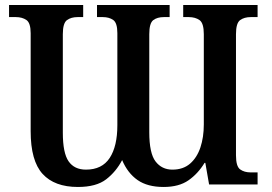

<svg xmlns="http://www.w3.org/2000/svg" viewBox="-20 -734 1084 764"><path d="M290 10Q197 10 149.5 -42Q102 -94 102 -212V-602Q102 -643 85 -654.5Q68 -666 43 -666H16V-714H311V-666H289Q263 -666 246.5 -654Q230 -642 230 -598V-206Q230 -125 253 -92Q276 -59 322 -59Q386 -59 416.5 -105.5Q447 -152 447 -236V-602Q447 -643 430.5 -654.5Q414 -666 389 -666H366V-714H655V-666H632Q606 -666 590 -654Q574 -642 574 -598V-208Q574 -124 599 -91.5Q624 -59 666 -59Q709 -59 736.5 -83Q764 -107 777.5 -147.5Q791 -188 791 -239V-598Q791 -642 774 -654Q757 -666 731 -666H709V-714H1005V-666H978Q952 -666 935.5 -654Q919 -642 919 -598V-116Q919 -72 935.5 -60Q952 -48 977 -48H1005V0H812L797 -86H794Q768 -43 730 -16.5Q692 10 631 10Q567 10 527.5 -17.5Q488 -45 466 -97Q442 -51 402.5 -20.5Q363 10 290 10Z"/></svg>

Font: Noto Serif SemiCondensed SemiBold
Style: Regular
Weight: 600
Width: 4
Designer: Monotype Design Team
Foundry: Monotype Imaging Inc.
Version: Version 2.013; ttfautohint (v1.8.4.7-5d5b)